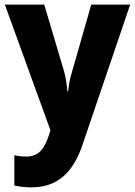

<svg xmlns="http://www.w3.org/2000/svg" viewBox="-20 -620 583 829"><path d="M1 -600 198 -57 192 -39C172 22 148 56 94 56C75 56 56 54 42 50V181C61 185 84 189 115 189C222 189 294 132 337 3L542 -600H374L291 -310C282 -281 277 -255 274 -225H271C269 -253 264 -284 257 -311L171 -600Z"/></svg>

Font: Noto Sans Tamil UI SemiCondensed ExtraBold
Style: Regular
Weight: 800
Width: 4
Designer: Jelle Bosma - Monotype Design Team
Foundry: Monotype Imaging Inc.
Version: Version 2.004